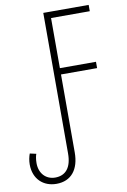

<svg xmlns="http://www.w3.org/2000/svg" viewBox="-109 -774 711 1079"><g transform="rotate(-10 247.0 -234.5)"><path d="M124 245C209 245 255 185 255 89V-356H461V-392H255V-678H476V-714H217V88C217 168 183 209 123 209C71 209 33 171 33 111C33 88 37 69 41 59L5 51C-1 67 -6 89 -6 112C-6 195 49 245 124 245Z"/></g></svg>

Font: Noto Sans Mono ExtraCondensed ExtraLight
Style: Regular
Weight: 200
Width: 2
Designer: Monotype Design Team
Foundry: Monotype Imaging Inc.
Version: Version 2.014